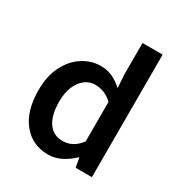

<svg xmlns="http://www.w3.org/2000/svg" viewBox="-169 -826 902 958"><g transform="rotate(30 282.0 -347.0)"><path d="M245 12Q153 12 98 -56Q43 -124 43 -245Q43 -325 72.5 -383Q102 -441 150 -472Q198 -503 251 -503Q293 -503 322.5 -488.5Q352 -474 380 -449L375 -528V-706H491V0H397L388 -53H384Q357 -26 320.5 -7Q284 12 245 12ZM273 -83Q302 -83 327 -96Q352 -109 375 -139V-367Q350 -390 325.5 -399Q301 -408 276 -408Q244 -408 218.5 -389Q193 -370 177 -334Q161 -298 161 -246Q161 -167 190.5 -125Q220 -83 273 -83Z"/></g></svg>

Font: Mada SemiBold
Style: Regular
Weight: 600
Designer: Khaled Hosny
Version: Version 1.5